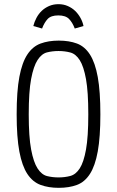

<svg xmlns="http://www.w3.org/2000/svg" viewBox="-20 -892 562 922"><path d="M60 -343Q60 -233 73 -164Q86 -95 111.5 -56.5Q137 -18 175 -4Q213 10 262 10Q312 10 349.5 -4Q387 -18 412 -57Q437 -96 449.5 -165Q462 -234 462 -343Q462 -453 449.5 -522Q437 -591 412 -630Q387 -669 349.5 -683Q312 -697 262 -697Q213 -697 175 -683Q137 -669 111.5 -630.5Q86 -592 73 -523Q60 -454 60 -343ZM118 -343Q118 -452 129.5 -513Q141 -574 160.5 -604Q180 -634 206 -640.5Q232 -647 261 -647Q291 -647 317.5 -640Q344 -633 363 -603Q382 -573 393 -512Q404 -451 404 -343Q404 -235 393 -174Q382 -113 363 -83.5Q344 -54 317.5 -47Q291 -40 261 -40Q232 -40 206 -46.5Q180 -53 160.5 -83Q141 -113 129.5 -174Q118 -235 118 -343ZM261 -872Q236 -872 215.5 -863Q195 -854 180 -839.5Q165 -825 155 -806Q145 -787 140 -767L182 -755Q193 -784 209 -801Q225 -818 260 -818Q295 -818 311.5 -801Q328 -784 339 -755L381 -767Q377 -787 366.5 -806Q356 -825 341 -839.5Q326 -854 305.5 -863Q285 -872 261 -872Z"/></svg>

Font: Secuela Light
Style: Regular
Weight: 300
Designer: Fernando Haro
Foundry: deFharo
Version: Version 1.708